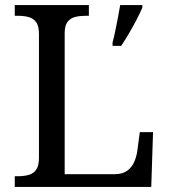

<svg xmlns="http://www.w3.org/2000/svg" viewBox="-20 -734 663 754"><path d="M38 0V-42H51Q74 -42 92.5 -47Q111 -52 122 -67.5Q133 -83 133 -114V-600Q133 -632 122 -647Q111 -662 92.5 -667Q74 -672 51 -672H38V-714H329V-672H316Q294 -672 275.5 -667.5Q257 -663 245.5 -648.5Q234 -634 234 -604V-50H431Q461 -50 479.5 -63.5Q498 -77 507 -98Q516 -119 519 -140L529 -215H581L574 0ZM422 -567Q428 -589 433 -614Q438 -639 443 -664.5Q448 -690 452 -714H539V-704Q530 -683 516 -656Q502 -629 486 -602Q470 -575 456 -554H422Z"/></svg>

Font: Noto Serif Tamil
Style: Regular
Weight: 400
Designer: Indian Type Foundry, Tom Grace, and the Monotype Design Team
Foundry: Monotype Imaging Inc.
Version: Version 2.003